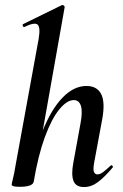

<svg xmlns="http://www.w3.org/2000/svg" viewBox="-20 -746 495 775"><path d="M60 8Q41 8 34 5.5Q27 3 27 0Q27 -4 32.5 -26Q38 -48 42 -74L136 -589Q144 -637 131.5 -647Q119 -657 78 -637Q74 -636 72 -642Q70 -648 74 -649L229 -725Q234 -727 238 -723Q242 -719 241 -717L116 -12Q111 8 60 8ZM319 9Q286 9 276.5 -16Q267 -41 276 -89L305 -248Q314 -296 306.5 -319Q299 -342 278 -342Q250 -342 219 -304Q188 -266 161 -192.5Q134 -119 116 -12L98 -13Q118 -132 152.5 -218.5Q187 -305 232.5 -352Q278 -399 329 -399Q371 -399 388 -367Q405 -335 393 -267L360 -89Q355 -61 359.5 -51.5Q364 -42 373 -42Q384 -42 397 -52Q410 -62 426 -77Q429 -81 433.5 -77Q438 -73 434 -69Q403 -32 376 -11.5Q349 9 319 9Z"/></svg>

Font: Cormorant Light
Style: Bold Italic
Weight: 700
Italic angle: -10°
Version: Version 4.000